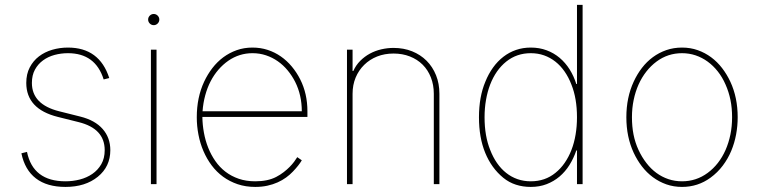

<svg xmlns="http://www.w3.org/2000/svg" viewBox="-20 -747 3077 779"><path d="M66.8 -125 89.5 -130.7Q114 -11.4 245.7 -11.4Q275.2 -11.4 303.6 -18.6Q332 -25.9 354.6 -41.4Q377.1 -56.8 391 -80.8Q404.8 -104.8 404.8 -137.8Q404.8 -225.1 299.7 -251.4L214.5 -272.7Q86.6 -304.7 86.6 -410.5Q86.6 -446.7 100.7 -473.5Q114.7 -500.4 138.1 -518.3Q161.6 -536.2 192.1 -545.1Q222.7 -554 255.7 -554Q383.5 -554 423.3 -430.4L400.6 -424.7Q367.2 -531.2 255.7 -531.2Q227.6 -531.2 201.3 -524.1Q175.1 -517 154.7 -502.1Q134.2 -487.2 121.8 -464.5Q109.4 -441.8 109.4 -410.5Q109.4 -323.2 220.2 -295.5L305.4 -274.1Q365.4 -259.2 396.5 -223.7Q427.6 -188.2 427.6 -137.8Q427.6 -71 376.8 -29.8Q326 11.4 245.7 11.4Q170.5 11.4 125.5 -23.3Q80.6 -57.9 66.8 -125Z M592.3 0V-545.5H615.1V0ZM581 -667.6Q581 -676.8 587.7 -683.6Q594.5 -690.3 603.7 -690.3Q612.9 -690.3 619.7 -683.6Q626.4 -676.8 626.4 -667.6Q626.4 -658.4 619.7 -651.6Q612.9 -644.9 603.7 -644.9Q594.5 -644.9 587.7 -651.6Q581 -658.4 581 -667.6Z M778.4 -271.3Q778.4 -351.6 808.2 -415.5Q822.1 -445.3 841.6 -470.7Q861.2 -496.1 886 -514.6Q910.9 -533 940.5 -543.5Q970.2 -554 1004.3 -554Q1036.9 -554 1065.9 -544.6Q1094.8 -535.2 1119.3 -518.1Q1143.8 -501.1 1163.7 -477.3Q1183.6 -453.5 1198.2 -424.7Q1227.3 -366.8 1227.3 -295.5V-272.7H801.1Q801.5 -240.4 807.4 -208.5Q813.2 -176.5 824.8 -147.5Q836.3 -118.6 853.7 -93.6Q871.1 -68.5 894.9 -50.2Q918.7 -32 948.7 -21.7Q978.7 -11.4 1015.6 -11.4Q1066.4 -11.4 1100.5 -29.1Q1117.5 -38 1131.2 -48.7Q1144.9 -59.3 1155.4 -70Q1165.8 -80.6 1173.5 -90.9Q1181.1 -101.2 1186.1 -109.4L1204.5 -96.6Q1192.5 -76 1168.3 -50.8Q1156.2 -38 1140.8 -26.8Q1125.4 -15.6 1106.5 -7.1Q1087.7 1.4 1065 6.4Q1042.3 11.4 1015.6 11.4Q976.9 11.4 944.2 0.4Q911.6 -10.7 885.1 -30Q858.7 -49.4 838.8 -76Q818.9 -102.6 805.4 -134.1Q791.9 -165.5 785.2 -200.5Q778.4 -235.4 778.4 -271.3ZM801.8 -295.5H1204.5Q1204.5 -361.2 1177.6 -414.8Q1164.8 -440 1147 -461.5Q1129.3 -483 1107.2 -498.4Q1085.2 -513.8 1059.3 -522.5Q1033.4 -531.2 1004.3 -531.2Q951 -531.2 906.6 -500.7Q884.6 -485.4 866.3 -464.3Q848 -443.2 834.5 -417.1Q821 -391 812.7 -360.3Q804.3 -329.5 801.8 -295.5Z M1410.5 -545.5V-458.8H1413.4Q1424 -482.6 1441.6 -500.2Q1459.2 -517.8 1480.8 -529.5Q1502.5 -541.2 1527.2 -546.9Q1551.8 -552.6 1576.7 -552.6Q1617.9 -552.6 1652 -538.9Q1686.1 -525.2 1710.8 -500.5Q1735.4 -475.9 1749.1 -441.8Q1762.8 -407.7 1762.8 -366.5V0H1740.1V-366.5Q1740.1 -402.7 1728.2 -432.9Q1716.3 -463.1 1694.8 -484.6Q1673.3 -506 1643.1 -517.9Q1612.9 -529.8 1576.7 -529.8Q1540.5 -529.8 1510.1 -517.8Q1479.8 -505.7 1457.6 -483.8Q1435.4 -462 1422.9 -432.2Q1410.5 -402.3 1410.5 -366.5V0H1387.8V-545.5Z M1949.2 -415.5Q1962 -447.4 1980.5 -473Q1998.9 -498.6 2022.4 -516.7Q2045.8 -534.8 2073.7 -544.4Q2101.6 -554 2133.5 -554Q2168.3 -554 2197.8 -543Q2227.3 -532 2250.7 -512.3Q2274.1 -492.5 2291.2 -465.4Q2308.2 -438.2 2318.2 -406.2H2321V-727.3H2343.8V0H2321V-136.4H2318.2Q2307.5 -104.8 2290.5 -77.6Q2273.4 -50.4 2250.2 -30.7Q2226.9 -11 2197.8 0.2Q2168.7 11.4 2133.5 11.4Q2101.2 11.4 2073.2 2.3Q2045.1 -6.7 2021.7 -25.9Q1974.1 -65 1948.7 -126.8Q1923.3 -188.6 1923.3 -271.3Q1923.3 -354 1949.2 -415.5ZM1968.8 -138.8Q1980.1 -109.4 1996.4 -85.8Q2012.8 -62.1 2033.6 -45.6Q2054.3 -29.1 2079.5 -20.2Q2104.8 -11.4 2133.5 -11.4Q2191.8 -11.4 2233.7 -45.8Q2255 -62.9 2271.1 -86.3Q2287.3 -109.7 2298.5 -138.5Q2309.7 -167.3 2315.3 -200.8Q2321 -234.4 2321 -271.3Q2321 -347.7 2298.3 -404.1Q2286.9 -433.6 2270.6 -457Q2254.3 -480.5 2233.3 -497Q2212.4 -513.5 2187.3 -522.4Q2162.3 -531.2 2133.5 -531.2Q2076.7 -531.2 2034.1 -497.2Q2012.8 -480.1 1996.4 -456.7Q1980.1 -433.2 1968.9 -404.3Q1957.7 -375.4 1951.9 -341.8Q1946 -308.2 1946 -271.3Q1946 -195 1968.8 -138.8Z M2551.1 -415.8Q2565 -446 2584.5 -471.4Q2604 -496.8 2628.9 -515.1Q2653.8 -533.4 2683.4 -543.7Q2713.1 -554 2747.2 -554Q2781.2 -554 2810.9 -543.5Q2840.6 -533 2865.4 -514.6Q2890.3 -496.1 2909.8 -470.7Q2929.3 -445.3 2943.2 -415.5Q2973 -351.6 2973 -271.3Q2973 -236.2 2966.6 -201.5Q2960.2 -166.9 2946.9 -134.9Q2933.6 -103 2912.6 -75.1Q2891.7 -47.2 2862.6 -25.9Q2811.4 11.4 2747.2 11.4Q2713.1 11.4 2683.4 0.9Q2653.8 -9.6 2628.9 -28.1Q2604 -46.5 2584.5 -71.9Q2565 -97.3 2551.1 -127.1Q2521.3 -191.1 2521.3 -271.3Q2521.3 -351.6 2551.1 -415.8ZM2570.7 -138.5Q2584.2 -109.4 2602.5 -85.8Q2620.7 -62.1 2643.1 -45.6Q2665.5 -29.1 2691.8 -20.2Q2718 -11.4 2747.2 -11.4Q2805 -11.4 2851.2 -45.5Q2874.3 -62.5 2892.6 -85.9Q2910.9 -109.4 2923.7 -138.3Q2936.4 -167.3 2943.4 -200.8Q2950.3 -234.4 2950.3 -271.3Q2950.3 -308.9 2943.7 -341.4Q2937.1 -373.9 2923.7 -404.1Q2910.9 -433.6 2892.4 -457Q2873.9 -480.5 2851.2 -497Q2828.5 -513.5 2802.2 -522.4Q2775.9 -531.2 2747.2 -531.2Q2689.6 -531.2 2643.8 -497.2Q2620.7 -480.1 2602.3 -456.5Q2583.8 -432.9 2570.8 -403.9Q2557.9 -375 2551 -341.6Q2544 -308.2 2544 -271.3Q2544 -233.7 2550.4 -201.2Q2556.8 -168.7 2570.7 -138.5Z"/></svg>

Font: Inter P Thin
Style: Regular
Weight: 100
Designer: Rasmus Andersson
Foundry: rsms
Version: Version 3.018;git-588b23468